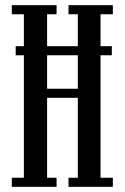

<svg xmlns="http://www.w3.org/2000/svg" viewBox="-20 -720 482 740"><path d="M25.5 0V-35H72V-507H40.5V-542H72V-665H25.5V-700H198V-665H161.5V-542H280V-665H244V-700H415V-665H367.5V-542H411V-507H367.5V-35H415V0H244V-35H280V-343H161.5V-35H198V0ZM161.5 -378H280V-507H161.5Z"/></svg>

Font: Imbue 10pt Medium
Style: Regular
Weight: 500
Designer: Tyler Finck
Foundry: Etcetera Type Company
Version: Version 1.102; ttfautohint (v1.8.3)